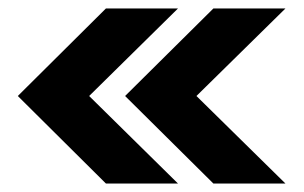

<svg xmlns="http://www.w3.org/2000/svg" viewBox="-20 -474 719 454"><path d="M230.5 -40H400.9L190.8 -247L400.9 -454H230.5L22.1 -247ZM484.6 -40H655L444.5 -247L655 -454H484.6L275.8 -247Z"/></svg>

Font: Anybody Thin
Style: Regular
Weight: 100
Designer: Tyler Finck
Foundry: Etcetera Type Company
Version: Version 1.114;gftools[0.9.25]